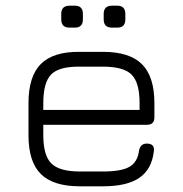

<svg xmlns="http://www.w3.org/2000/svg" viewBox="-20 -654 642 674"><path d="M224 -557Q195 -557 195 -586V-605Q195 -634 224 -634H243Q271 -634 271 -605V-586Q271 -557 243 -557ZM373 -557Q344 -557 344 -586V-605Q344 -634 373 -634H392Q420 -634 420 -605V-586Q420 -557 392 -557ZM260 0Q167 0 123.5 -43Q80 -86 80 -179V-292Q80 -386 123.5 -429.5Q167 -473 260 -472H342Q435 -472 478.5 -428.5Q522 -385 522 -292V-242Q522 -216 496 -216H132V-179Q132 -108 160.5 -80Q189 -52 260 -52H342Q406 -52 434.5 -68.5Q463 -85 468 -125Q473 -150 495 -150Q524 -150 520 -123Q513 -60 469.5 -30Q426 0 342 0ZM260 -420Q188 -421 160 -393Q132 -365 132 -292V-268H470V-292Q470 -364 442 -392Q414 -420 342 -420Z"/></svg>

Font: Jura
Style: Regular
Weight: 400
Designer: Daniel Johnson, Alexei Vanyashin
Foundry: Daniel Johnson
Version: Version 5.103